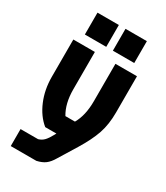

<svg xmlns="http://www.w3.org/2000/svg" viewBox="-208 -789 889 1027"><g transform="rotate(30 236.5 -275.0)"><path d="M40 -281V-511H173V-280Q173 -193 208 -135H267Q300 -192 300 -280V-511H433V-288Q433 -213 413.5 -156Q394 -99 350 -27L283 82Q265 113 245 128Q225 143 193 150H35V45H143Q164 39 178 24Q192 9 207 -19L213 -30H144Q96 -69 68 -135.5Q40 -202 40 -281ZM80 -565V-700H212V-565ZM253 -565V-700H385V-565Z"/></g></svg>

Font: Jockey One
Style: Regular
Weight: 400
Designer: TypeTogether
Foundry: TypeTogether
Version: Version 1.002